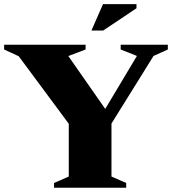

<svg xmlns="http://www.w3.org/2000/svg" viewBox="-34 -886 812 906"><path d="M54.5 -620.5 -14.5 -652.5V-675H370V-652.5L288.5 -621.5L485 -340L444 -341L612 -622L535.5 -652.5V-675H758V-652.5L690.5 -622L492 -303V-53L561.5 -22.5V0H221V-22.5L290.5 -53V-302ZM397.5 -742 452 -866.5H610V-847L453 -742Z"/></svg>

Font: Newsreader 24pt ExtraBold
Style: Regular
Weight: 800
Designer: Hugues Gentile
Foundry: Production Type
Version: Version 1.003